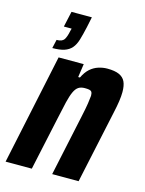

<svg xmlns="http://www.w3.org/2000/svg" viewBox="-119 -788 647 856"><g transform="rotate(15 205.0 -360.5)"><path d="M62 -543 71 -583Q96 -583 105 -595.5Q114 -608 120 -638L123 -649H87L103 -721H197L187 -673Q179 -637 171.5 -612Q164 -587 151 -572Q138 -557 117 -550Q96 -543 62 -543ZM-8 0 100 -510H216L207 -448H215Q228 -475 245 -490Q262 -505 282.5 -511.5Q303 -518 323 -518Q358 -518 378 -509Q398 -500 406.5 -482Q415 -464 415 -434Q415 -416 411.5 -391.5Q408 -367 401 -336L329 0H207L267 -281Q276 -322 279.5 -345.5Q283 -369 284 -382Q284 -394 280.5 -399.5Q277 -405 269 -406.5Q261 -408 249 -408Q231 -408 219.5 -400.5Q208 -393 199.5 -374.5Q191 -356 183.5 -325Q176 -294 166 -246L113 0Z"/></g></svg>

Font: Saira Condensed
Style: Bold Italic
Weight: 700
Width: 3
Italic angle: -12°
Designer: Hector Gatti with collaboration of the Omnibus-Type team
Foundry: Omnibus-Type
Version: Version 1.101